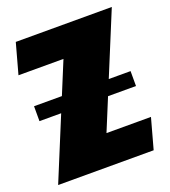

<svg xmlns="http://www.w3.org/2000/svg" viewBox="-108 -634 632 714"><g transform="rotate(-20 208.0 -277.0)"><path d="M1 0 180 -434H2L35 -554H415L236 -120H412L379 0ZM17 -247V-306H399V-247Z"/></g></svg>

Font: Tac One
Style: Regular
Weight: 400
Designer: Oluseyi Olusanya, David Udoh, Eyiyemi Adegbite, Mirko Velimirović
Version: Version 1.003; ttfautohint (v1.8.4.7-5d5b)